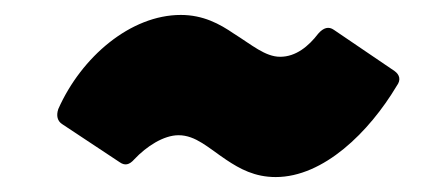

<svg xmlns="http://www.w3.org/2000/svg" viewBox="-20 -419 580 257"><path d="M349 -182C413 -182 474 -242 511 -304C517 -312 515 -319 508 -324L427 -379C420 -384 413 -382 406 -374C393 -357 376 -343 355 -343C335 -343 317 -359 293 -374C274 -387 252 -399 222 -399C155 -399 89 -343 58 -273C55 -264 57 -257 63 -253L140 -202C147 -197 153 -198 160 -206C176 -223 199 -238 219 -238C242 -238 259 -221 283 -205C301 -193 321 -182 349 -182Z"/></svg>

Font: Barlow Condensed Black
Style: Italic
Weight: 900
Width: 3
Italic angle: -7°
Designer: Jeremy Tribby
Foundry: Tribby Type
Version: Version 1.422;hotconv 1.0.109;makeotfexe 2.5.65596